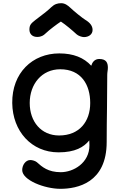

<svg xmlns="http://www.w3.org/2000/svg" viewBox="-20 -934 776 1195"><path d="M118.2 124.5C118.2 187.5 258.3 241.2 355.5 241.2C460.9 241.2 644 204.6 644 -50.3C644 -123.5 645 -199.2 646 -263.7C647 -329.1 647.5 -395 647.5 -468.3C647.5 -484.4 651.4 -498 651.4 -512.2C651.4 -543 641.6 -566.9 597.7 -566.9C568.4 -566.9 554.2 -545.9 547.9 -524.9C502.4 -574.7 437.5 -601.6 349.1 -601.6C181.6 -601.6 54.2 -480 56.2 -293C58.1 -117.2 176.3 14.2 344.2 14.2C447.8 14.2 501.5 -18.1 535.6 -60.1C535.6 -49.8 536.6 -38.6 536.6 -29.3C536.6 80.6 436.5 137.7 358.4 137.7C279.3 137.7 242.2 105 209 75.2C198.7 66.9 180.2 62 168.9 62C138.7 62 118.2 94.2 118.2 124.5ZM165 -293C165 -410.2 239.7 -502.9 355 -502.9C485.4 -502.9 541.5 -406.7 541.5 -293C541.5 -176.8 473.6 -90.8 347.7 -90.8C236.3 -90.8 165 -176.8 165 -293ZM211.4 -704.1C237.3 -704.1 252 -714.4 262.2 -724.6C289.6 -750.5 334.5 -783.7 358.9 -799.8C388.7 -780.3 430.2 -745.1 456.5 -720.7C466.8 -710.9 489.7 -703.1 502.4 -703.1C532.2 -703.1 556.2 -720.2 556.2 -747.6C556.2 -773.4 539.6 -793.5 510.3 -811C493.2 -821.3 439.5 -864.7 419.4 -884.3C400.9 -901.9 383.3 -914.1 360.8 -914.1C338.4 -914.1 319.3 -908.7 297.9 -888.2C270.5 -861.3 246.6 -845.7 199.7 -809.1C172.9 -788.1 163.1 -777.8 163.1 -750C163.1 -722.7 181.2 -704.1 211.4 -704.1Z"/></svg>

Font: Autour One
Style: Regular
Weight: 400
Designer: Eben Sorkin
Foundry: Eben Sorkin
Version: Version 1.002